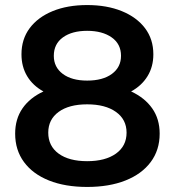

<svg xmlns="http://www.w3.org/2000/svg" viewBox="-20 -730 692 760"><path d="M325 10Q238 10 174 -15.5Q110 -41 75 -88.5Q40 -136 40 -201Q40 -259 69 -301Q98 -343 152 -368Q110 -391 87.5 -428.5Q65 -466 65 -515Q65 -575 97.5 -618.5Q130 -662 188.5 -686Q247 -710 325 -710Q403 -710 462 -686Q521 -662 554 -618.5Q587 -575 587 -515Q587 -466 564 -428.5Q541 -391 499 -368Q553 -343 582.5 -301Q612 -259 612 -201Q612 -136 576.5 -88.5Q541 -41 476.5 -15.5Q412 10 325 10ZM325 -92Q397 -92 439 -122Q481 -152 481 -205Q481 -257 439 -287Q397 -317 325 -317Q253 -317 212 -287Q171 -257 171 -205Q171 -152 212 -122Q253 -92 325 -92ZM325 -411Q387 -411 423 -437.5Q459 -464 459 -509Q459 -556 422 -582Q385 -608 325 -608Q265 -608 229 -582Q193 -556 193 -509Q193 -464 228.5 -437.5Q264 -411 325 -411Z"/></svg>

Font: Montserrat SemiBold
Style: Regular
Weight: 600
Designer: Julieta Ulanovsky
Foundry: Julieta Ulanovsky
Version: Version 9.000; ttfautohint (v1.8.4.7-5d5b)